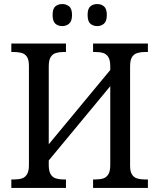

<svg xmlns="http://www.w3.org/2000/svg" viewBox="-20 -929 787 949"><path d="M36 0V-42H51Q72 -42 88 -47Q104 -52 113.5 -67.5Q123 -83 123 -113V-604Q123 -634 113 -648.5Q103 -663 86.5 -667.5Q70 -672 49 -672H36V-714H306V-672H293Q273 -672 256.5 -667Q240 -662 230.5 -647Q221 -632 221 -601V-216L525 -583V-601Q525 -632 515.5 -647Q506 -662 490 -667Q474 -672 452 -672H440V-714H711V-672H696Q676 -672 659 -667Q642 -662 632.5 -647Q623 -632 623 -601V-109Q623 -80 633 -65.5Q643 -51 659.5 -46.5Q676 -42 696 -42H711V0H440V-42H452Q474 -42 490 -47Q506 -52 515.5 -67.5Q525 -83 525 -113V-503L221 -136V-113Q221 -83 230.5 -67.5Q240 -52 256.5 -47Q273 -42 293 -42H306V0ZM461 -800Q440 -800 426.5 -812Q413 -824 413 -855Q413 -886 426.5 -897.5Q440 -909 461 -909Q480 -909 494 -897.5Q508 -886 508 -855Q508 -824 494 -812Q480 -800 461 -800ZM288 -800Q267 -800 253.5 -812Q240 -824 240 -855Q240 -886 253.5 -897.5Q267 -909 288 -909Q307 -909 321.5 -897.5Q336 -886 336 -855Q336 -824 321.5 -812Q307 -800 288 -800Z"/></svg>

Font: Noto Serif SemiCondensed
Style: Regular
Weight: 400
Width: 4
Designer: Monotype Design Team
Foundry: Monotype Imaging Inc.
Version: Version 2.013